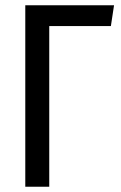

<svg xmlns="http://www.w3.org/2000/svg" viewBox="-20 -709 459 729"><path d="M401 -610H167V0H76V-689H413Z"/></svg>

Font: Fira Sans Compressed
Style: Regular
Weight: 400
Width: 1
Designer: bBox Type GmbH & Carrois Corporate GbR & Edenspiekermann AG
Foundry: bBox Type GmbH & Carrois Corporate GbR & Edenspiekermann AG
Version: Version 4.301